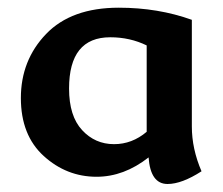

<svg xmlns="http://www.w3.org/2000/svg" viewBox="-20 -448 573 494"><path d="M411.1 25.4Q367.2 25.4 362.3 -43Q298.8 6.8 228.5 6.8Q151.4 6.8 92.5 -46.6Q33.7 -100.1 33.7 -195.8Q33.7 -293 98.6 -360.6Q163.6 -428.2 285.6 -428.2Q386.7 -428.2 473.6 -397V-122.6Q473.6 -64.9 498.5 -7.3Q447.8 25.4 411.1 25.4ZM273.4 -77.1Q319.8 -77.1 357.4 -108.9V-331.1Q314.5 -352.1 263.7 -352.1Q157.7 -352.1 157.7 -220.2Q157.7 -149.4 191.2 -113.3Q224.6 -77.1 273.4 -77.1Z"/></svg>

Font: Bainsley
Style: Bold
Weight: 700
Designer: Paul James MIller
Foundry: High-Logic / Made with FontCreator
Version: Version 1.411;March 28, 2021;FontCreator 13.0.0.2683 64-bit